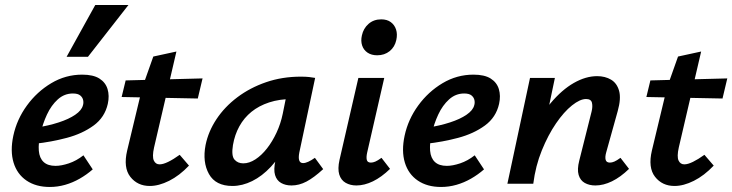

<svg xmlns="http://www.w3.org/2000/svg" viewBox="-20 -731 2914 764"><path d="M178 13Q123 13 85.5 -12.5Q48 -38 34 -84Q20 -130 33 -191Q47 -256 87 -311Q127 -366 184 -400Q241 -434 307 -434Q351 -434 375.5 -418.5Q400 -403 408 -376.5Q416 -350 409 -318Q397 -264 352.5 -231.5Q308 -199 246 -182.5Q184 -166 119 -159L124 -223Q174 -231 214 -244Q254 -257 279.5 -274.5Q305 -292 310 -312Q313 -321 311 -332Q309 -343 299.5 -351Q290 -359 270 -359Q236 -359 210 -335.5Q184 -312 167 -275.5Q150 -239 141 -199Q132 -160 134.5 -131Q137 -102 153.5 -86.5Q170 -71 201 -71Q224 -71 254 -81Q284 -91 312 -113L349 -57Q325 -36 297 -20Q269 -4 239 4.5Q209 13 178 13ZM245 -505 359 -711H491L330 -505Z M576 9Q527 9 498.5 -27.5Q470 -64 486 -132L546 -382L590 -506L682 -526L593 -144Q585 -108 592 -92.5Q599 -77 615 -77Q629 -77 649.5 -87Q670 -97 695 -115L732 -72Q694 -32 653 -11.5Q612 9 576 9ZM464 -345 480 -411 786 -419 767 -339Z M905 9Q838 9 811.5 -38.5Q785 -86 798 -154Q809 -208 841.5 -257Q874 -306 924.5 -344Q975 -382 1039 -404Q1103 -426 1177 -426Q1197 -426 1210 -424.5Q1223 -423 1234 -421L1171 -124Q1163 -82 1186 -82Q1195 -82 1207 -87.5Q1219 -93 1233 -103L1266 -58Q1229 -24 1199.5 -8.5Q1170 7 1140 7Q1116 7 1098.5 -3Q1081 -13 1074.5 -34.5Q1068 -56 1076 -92L1109 -243L1163 -277Q1148 -211 1120.5 -158Q1093 -105 1058 -67.5Q1023 -30 983.5 -10.5Q944 9 905 9ZM948 -81Q972 -81 996.5 -97Q1021 -113 1042.5 -140.5Q1064 -168 1080.5 -203.5Q1097 -239 1105 -278L1125 -377L1180 -334Q1171 -336 1162 -336.5Q1153 -337 1144 -337Q1092 -337 1051 -323.5Q1010 -310 980.5 -286Q951 -262 932.5 -228.5Q914 -195 907 -154Q900 -111 913 -96Q926 -81 948 -81Z M1398 7Q1374 7 1355.5 -3.5Q1337 -14 1330 -36.5Q1323 -59 1331 -95L1406 -421H1509L1441 -124Q1437 -106 1439.5 -95Q1442 -84 1456 -84Q1464 -84 1473.5 -88Q1483 -92 1498 -103L1532 -59Q1498 -26 1464 -9.5Q1430 7 1398 7ZM1481 -511Q1458 -511 1442.5 -521.5Q1427 -532 1421 -550Q1415 -568 1420 -590Q1426 -618 1446.5 -636Q1467 -654 1497 -654Q1520 -654 1535 -643Q1550 -632 1556 -613.5Q1562 -595 1557 -572Q1551 -544 1530.5 -527.5Q1510 -511 1481 -511Z M1735 13Q1680 13 1642.5 -12.5Q1605 -38 1591 -84Q1577 -130 1590 -191Q1604 -256 1644 -311Q1684 -366 1741 -400Q1798 -434 1864 -434Q1908 -434 1932.5 -418.5Q1957 -403 1965 -376.5Q1973 -350 1966 -318Q1954 -264 1909.5 -231.5Q1865 -199 1803 -182.5Q1741 -166 1676 -159L1681 -223Q1731 -231 1771 -244Q1811 -257 1836.5 -274.5Q1862 -292 1867 -312Q1870 -321 1868 -332Q1866 -343 1856.5 -351Q1847 -359 1827 -359Q1793 -359 1767 -335.5Q1741 -312 1724 -275.5Q1707 -239 1698 -199Q1689 -160 1691.5 -131Q1694 -102 1710.5 -86.5Q1727 -71 1758 -71Q1781 -71 1811 -81Q1841 -91 1869 -113L1906 -57Q1882 -36 1854 -20Q1826 -4 1796 4.5Q1766 13 1735 13Z M2349 7Q2325 7 2307 -3Q2289 -13 2282.5 -35Q2276 -57 2285 -92L2334 -287Q2339 -307 2335.5 -322Q2332 -337 2312 -337Q2288 -337 2256 -311.5Q2224 -286 2192.5 -240Q2161 -194 2136 -132.5Q2111 -71 2102 0H2028Q2052 -107 2089 -187Q2126 -267 2171 -320.5Q2216 -374 2263.5 -401Q2311 -428 2356 -428Q2388 -428 2411.5 -414Q2435 -400 2443.5 -369.5Q2452 -339 2438 -289L2392 -124Q2387 -106 2390 -95Q2393 -84 2407 -84Q2415 -84 2424.5 -88Q2434 -92 2449 -103L2483 -59Q2449 -26 2415 -9.5Q2381 7 2349 7ZM1999 0 2089 -421H2188L2100 0Z M2664 9Q2615 9 2586.5 -27.5Q2558 -64 2574 -132L2634 -382L2678 -506L2770 -526L2681 -144Q2673 -108 2680 -92.5Q2687 -77 2703 -77Q2717 -77 2737.5 -87Q2758 -97 2783 -115L2820 -72Q2782 -32 2741 -11.5Q2700 9 2664 9ZM2552 -345 2568 -411 2874 -419 2855 -339Z"/></svg>

Font: Ysabeau Office
Style: Bold Italic
Weight: 700
Italic angle: -12°
Designer: Christian Thalmann (Catharsis Fonts)
Version: Version 2.001;gftools[0.9.30]; featfreeze: tnum,lnum,ss02